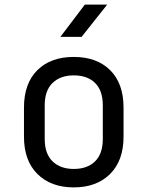

<svg xmlns="http://www.w3.org/2000/svg" viewBox="-20 -805 640 833"><path d="M300 8Q201 8 142.5 -50Q84 -108 84 -212V-338Q84 -443 142 -500.5Q200 -558 300 -558Q400 -558 458 -500.5Q516 -443 516 -338V-212Q516 -108 457.5 -50Q399 8 300 8ZM300 -72Q359 -72 392.5 -105Q426 -138 426 -202V-348Q426 -412 392.5 -445Q359 -478 300 -478Q242 -478 208 -445Q174 -412 174 -348V-202Q174 -138 208 -105Q242 -72 300 -72ZM242 -645 348 -785H445L334 -645Z"/></svg>

Font: JetBrainsMono Nerd Font Mono
Style: Regular
Weight: 400
Monospace: yes
Designer: Philipp Nurullin, Konstantin Bulenkov
Foundry: JetBrains
Version: Version 2.304; ttfautohint (v1.8.4.7-5d5b);Nerd Fonts 2.3.0